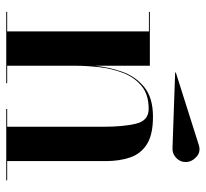

<svg xmlns="http://www.w3.org/2000/svg" viewBox="-42 -617 659 615"><g transform="rotate(90 287.5 -309.5)"><path d="M452 -532.6 213 -541 211.6 -543 442 -616Q466 -624.5 482.5 -609.1Q499 -593.8 499 -575Q499 -556.2 484.9 -543.6Q470.8 -530.9 452 -532.6ZM18 -3H80.6V-457H18V-460H190.6V-283.9Q194.8 -328.1 209.7 -371Q224.6 -413.9 258.7 -441.9Q292.8 -470 354 -470Q411.5 -470 442.2 -450.4Q472.9 -430.8 484.4 -396.6Q496 -362.5 496 -319V-3H557.6V0H329V-3H386V-312Q386 -375 376.2 -415.6Q366.5 -456.2 328.8 -456.2Q282.4 -456.2 254.8 -433Q227.1 -409.8 213.3 -373.5Q199.5 -337.2 195.1 -297.1Q190.6 -256.9 190.6 -223V-3H246.6V0H18Z"/></g></svg>

Font: Bodoni* 72 Medium
Style: Regular
Weight: 500
Version: Version 1.002; ttfautohint (v0.97) -l 8 -r 50 -G 200 -x 14 -